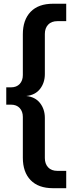

<svg xmlns="http://www.w3.org/2000/svg" viewBox="-20 -802 385 1018"><path d="M331.1 195.8H261.2Q183.6 195.8 142.3 153.1Q101.1 110.4 101.1 34.2V-182.1Q101.1 -210.9 84.5 -229Q67.9 -247.1 38.1 -247.1H13.2V-338.9H38.1Q67.9 -338.9 84.5 -356.9Q101.1 -375 101.1 -403.8V-620.1Q101.1 -696.3 142.3 -739.3Q183.6 -782.2 261.2 -782.2H331.1V-689.9H285.2Q252.4 -689.9 235.1 -671.1Q217.8 -652.3 217.8 -622.1V-409.2Q217.8 -363.3 192.4 -330.6Q167 -297.9 119.1 -293Q167 -288.1 192.4 -255.4Q217.8 -222.7 217.8 -176.8V36.1Q217.8 66.4 235.1 85.2Q252.4 104 285.2 104H331.1Z"/></svg>

Font: Creato Display
Style: Bold
Weight: 700
Version: Version 1.000